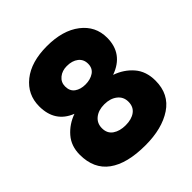

<svg xmlns="http://www.w3.org/2000/svg" viewBox="-204 -885 1043 1043"><g transform="rotate(-45 317.5 -364.0)"><path d="M584 -545Q584 -422 464 -379Q525 -358 565 -312Q605 -266 605 -194Q605 -90 525.5 -37Q446 16 318 16Q177 16 103 -38Q29 -92 29 -200Q29 -267 68 -312Q107 -357 166 -378Q59 -420 59 -542Q59 -632 129 -688Q199 -744 320 -744Q441 -744 512.5 -689Q584 -634 584 -545ZM216 -217Q216 -177 245 -157Q274 -137 319 -137Q365 -137 392.5 -157.5Q420 -178 420 -217Q420 -255 391 -277.5Q362 -300 317 -300Q272 -300 244 -277.5Q216 -255 216 -217ZM235 -519Q235 -483 259.5 -465.5Q284 -448 321 -448Q359 -448 385 -465.5Q411 -483 411 -518Q411 -552 386 -571.5Q361 -591 320 -591Q284 -591 259.5 -571Q235 -551 235 -519Z"/></g></svg>

Font: Nacelle Heavy
Style: Regular
Weight: 800
Designer: Sora Sagano
Foundry: Sora Sagano
Version: Version 1.000;FEAKit 1.0